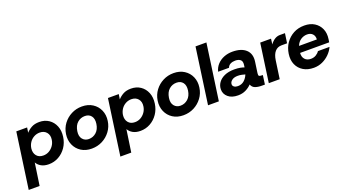

<svg xmlns="http://www.w3.org/2000/svg" viewBox="-92 -1410 4178 2319"><g transform="rotate(-20 1996.5 -250.0)"><path d="M-28 220 73 -496H212L202 -431Q230 -463 270.5 -485.5Q311 -508 371 -508Q441 -508 492.5 -473Q544 -438 568.5 -377.5Q593 -317 582 -240Q572 -167 533 -110Q494 -53 435.5 -20.5Q377 12 309 12Q252 12 213 -9.5Q174 -31 154 -67L112 220ZM281 -110Q322 -110 355.5 -129Q389 -148 412 -180.5Q435 -213 441 -254Q450 -312 419 -349Q388 -386 332 -386Q292 -386 257.5 -367Q223 -348 201 -315Q179 -282 173 -241Q166 -184 195.5 -147Q225 -110 281 -110Z M861 12Q782 12 725.5 -24.5Q669 -61 642 -123Q615 -185 626 -260Q637 -333 678.5 -388.5Q720 -444 782.5 -476Q845 -508 918 -508Q997 -508 1054 -471.5Q1111 -435 1138 -373.5Q1165 -312 1154 -237Q1144 -165 1102 -108.5Q1060 -52 997.5 -20Q935 12 861 12ZM866 -109Q921 -109 962 -145.5Q1003 -182 1013 -251Q1022 -315 994 -351Q966 -387 913 -387Q858 -387 817.5 -351.5Q777 -316 766 -246Q756 -182 786 -145.5Q816 -109 866 -109Z M1150 220 1251 -496H1390L1380 -431Q1408 -463 1448.5 -485.5Q1489 -508 1549 -508Q1619 -508 1670.5 -473Q1722 -438 1746.5 -377.5Q1771 -317 1760 -240Q1750 -167 1711 -110Q1672 -53 1613.5 -20.5Q1555 12 1487 12Q1430 12 1391 -9.5Q1352 -31 1332 -67L1290 220ZM1459 -110Q1500 -110 1533.5 -129Q1567 -148 1590 -180.5Q1613 -213 1619 -254Q1628 -312 1597 -349Q1566 -386 1510 -386Q1470 -386 1435.5 -367Q1401 -348 1379 -315Q1357 -282 1351 -241Q1344 -184 1373.5 -147Q1403 -110 1459 -110Z M2039 12Q1960 12 1903.5 -24.5Q1847 -61 1820 -123Q1793 -185 1804 -260Q1815 -333 1856.5 -388.5Q1898 -444 1960.5 -476Q2023 -508 2096 -508Q2175 -508 2232 -471.5Q2289 -435 2316 -373.5Q2343 -312 2332 -237Q2322 -165 2280 -108.5Q2238 -52 2175.5 -20Q2113 12 2039 12ZM2044 -109Q2099 -109 2140 -145.5Q2181 -182 2191 -251Q2200 -315 2172 -351Q2144 -387 2091 -387Q2036 -387 1995.5 -351.5Q1955 -316 1944 -246Q1934 -182 1964 -145.5Q1994 -109 2044 -109Z M2357 0 2458 -720H2598L2496 0Z M2741 12Q2660 12 2614 -27.5Q2568 -67 2568 -125Q2568 -173 2595.5 -212.5Q2623 -252 2675 -275.5Q2727 -299 2801 -299Q2848 -299 2879 -292.5Q2910 -286 2928 -279L2932 -308Q2939 -356 2915 -375.5Q2891 -395 2849 -395Q2815 -395 2788 -382Q2761 -369 2750 -339H2610Q2623 -392 2658.5 -430Q2694 -468 2744.5 -488Q2795 -508 2853 -508Q2967 -508 3026 -453.5Q3085 -399 3071 -301L3051 -160Q3047 -132 3056.5 -124.5Q3066 -117 3097 -117H3104L3088 0H3050Q2997 0 2962.5 -13.5Q2928 -27 2915 -64Q2884 -31 2840 -9.5Q2796 12 2741 12ZM2711 -140Q2711 -119 2729.5 -106.5Q2748 -94 2776 -94Q2825 -94 2858 -123.5Q2891 -153 2908 -196Q2889 -202 2865 -207Q2841 -212 2816 -212Q2767 -212 2739 -190.5Q2711 -169 2711 -140Z M3138 0 3208 -496H3347L3338 -425Q3362 -460 3394 -480.5Q3426 -501 3463 -501H3528L3510 -377H3438Q3386 -377 3353.5 -339.5Q3321 -302 3311 -231L3278 0Z M3715 12Q3637 12 3581.5 -21.5Q3526 -55 3500 -114Q3474 -173 3485 -250Q3496 -326 3536 -384Q3576 -442 3637.5 -475Q3699 -508 3777 -508Q3853 -508 3906 -474.5Q3959 -441 3984 -384Q4009 -327 3998 -254Q3997 -247 3995.5 -236Q3994 -225 3992 -214H3618Q3614 -162 3641.5 -132Q3669 -102 3718 -102Q3755 -102 3783.5 -119Q3812 -136 3828 -161H3977Q3956 -114 3916.5 -74.5Q3877 -35 3825.5 -11.5Q3774 12 3715 12ZM3773 -395Q3729 -395 3691.5 -370.5Q3654 -346 3635 -298H3864Q3867 -342 3842 -368.5Q3817 -395 3773 -395Z"/></g></svg>

Font: Host Grotesk ExtraBold
Style: Italic
Weight: 800
Italic angle: -8°
Designer: Doğukan Karapınar
Foundry: Element Type
Version: Version 1.003; ttfautohint (v1.8.4.7-5d5b)